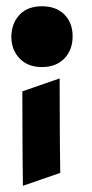

<svg xmlns="http://www.w3.org/2000/svg" viewBox="-20 -498 294 613"><path d="M51.3 -206.3Q51.5 -130.6 51.8 -55.7Q52 19.3 53.2 95.2Q83.3 84.7 112.9 74.5Q142.6 64.2 172.4 54Q171.1 -22 170.9 -96.8Q170.7 -171.6 170.4 -247.6ZM114 -478Q159.7 -478 185.8 -451.4Q211.9 -424.8 211.9 -382.1Q211.9 -339.1 185.7 -311.5Q159.4 -283.9 114 -283.9Q68.6 -283.9 42.4 -311.5Q16.1 -339.1 16.1 -382.1Q17.6 -425.3 43.2 -451.7Q68.8 -478 114 -478Z"/></svg>

Font: Autopia
Style: Bold
Weight: 700
Designer: Antoine Gelgon
Foundry: Antoine Gelgon
Version: 001.000